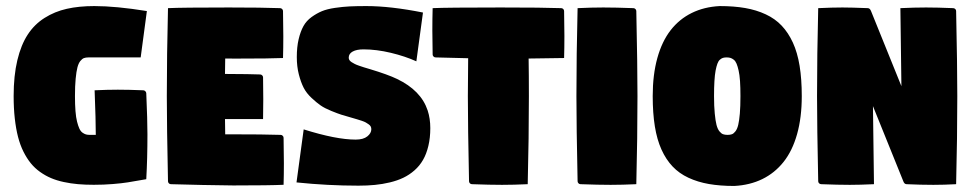

<svg xmlns="http://www.w3.org/2000/svg" viewBox="-20 -613 3231 639"><path d="M25.4 -293.2Q25.4 -361.1 37.7 -412.5Q50 -463.9 72.3 -497.9Q94.5 -532 128.3 -553.3Q162.1 -574.7 202.4 -583.7Q242.7 -592.8 293.9 -592.8Q365.5 -592.8 468.8 -576.2L448.2 -421.9H274.4Q265.6 -421.9 259.5 -419.7Q253.4 -417.5 247.3 -409.9Q241.2 -402.3 237.7 -388.7Q234.1 -375 231.8 -351.1Q229.5 -327.1 229.5 -293.2Q229.5 -264.9 231.2 -243.3Q232.9 -221.7 236.5 -207.9Q240 -194.1 244.1 -185.1Q248.3 -176 254.4 -171.6Q260.5 -167.2 266.1 -165.6Q271.7 -164.1 279.3 -164.1H298.8Q298.8 -211.9 294.9 -312.5Q337.9 -314.5 372.1 -314.5Q408.2 -314.5 457 -312.5Q460.9 -312.3 463.7 -309.4Q466.6 -306.6 466.8 -302.7Q470.7 -212.4 470.7 -166Q470.7 -85.7 466.8 -16.6Q425.3 -9.3 405.3 -6.1Q385.3 -2.9 355.5 -0.5Q325.7 2 292 2Q263.4 2 239.5 -0.1Q215.6 -2.2 192.3 -7.2Q168.9 -12.2 149.9 -20.3Q130.9 -28.3 113.4 -40.8Q95.9 -53.2 82.5 -69.7Q69.1 -86.2 58.1 -108.2Q47.1 -130.1 40 -157.5Q33 -184.8 29.2 -218.9Q25.4 -252.9 25.4 -293.2Z M535.2 -293Q535.2 -429.7 539.1 -585.9Q585.4 -588.1 741.7 -588.1Q852.3 -588.1 912.1 -585.9Q916 -585.9 918.9 -583Q921.9 -580.1 921.9 -576.2Q922.9 -516.6 922.9 -491.7Q922.9 -453.4 921.9 -419.9Q880.6 -418 766.6 -418Q746.1 -418 729.5 -418.2Q729 -384.5 728.8 -366.9Q816.2 -366.5 845.7 -365.2Q849.6 -365.2 852.5 -362.3Q855.5 -359.4 855.5 -355.5Q856.2 -315.4 856.2 -282Q856.2 -252 855.5 -216.8H728.8Q729 -199.7 729.5 -166H741.2Q860.8 -166 914.1 -164.1Q918 -164.1 920.9 -161.1Q923.8 -158.2 923.8 -154.3Q924.8 -94.7 924.8 -69.8Q924.8 -31.5 923.8 2Q877.4 4.2 756.3 4.2Q732.2 4.2 653.4 2.6Q574.7 1 548.8 0Q544.9 0 542 -2.9Q539.1 -5.9 539.1 -9.8Q535.2 -193.4 535.2 -293Z M966.8 -5.9 990.7 -182.4Q1098.6 -148.4 1163.8 -148.4Q1189.2 -148.4 1202.5 -159.1Q1215.8 -169.7 1215.8 -182.9Q1215.8 -187.7 1213.9 -191.8Q1211.9 -195.8 1206.9 -199.3Q1201.9 -202.9 1197.4 -205.4Q1192.9 -208 1183.7 -211.1Q1174.6 -214.1 1168.5 -215.9Q1162.4 -217.8 1150.4 -221.2Q1128.7 -227.3 1116.6 -231.1Q1104.5 -234.9 1082.4 -243.9Q1060.3 -252.9 1047.1 -262.1Q1033.9 -271.2 1017 -287Q1000 -302.7 990.6 -321Q981.2 -339.4 974.5 -365.6Q967.8 -391.8 967.8 -423.1Q967.8 -456.5 973.9 -482.4Q980 -508.3 989.9 -526.1Q999.8 -543.9 1017.1 -556.4Q1034.4 -568.8 1051.6 -575.9Q1068.8 -583 1095.1 -586.8Q1121.3 -590.6 1143.9 -591.7Q1166.5 -592.8 1199.2 -592.8Q1279.5 -592.8 1387.7 -571.3L1365.7 -408.9Q1328.4 -425.8 1280.5 -437.3Q1232.7 -448.7 1189.7 -448.7Q1167 -448.7 1153.8 -441.5Q1140.6 -434.3 1140.6 -421.1Q1140.6 -417 1142.7 -413.3Q1144.8 -409.7 1150.1 -406.2Q1155.5 -402.8 1160.4 -400.3Q1165.3 -397.7 1175 -394.3Q1184.8 -390.9 1191.3 -388.9Q1197.8 -387 1210.7 -383.1Q1270.8 -365 1301.3 -350.3Q1381.3 -312 1403.3 -245.4Q1412.1 -218.5 1412.1 -186.8Q1412.1 -154.1 1405.6 -127.2Q1399.2 -100.3 1387.8 -80.7Q1376.5 -61 1359.4 -46Q1342.3 -31 1322.5 -21.5Q1302.7 -12 1277.8 -6Q1252.9 0 1227.7 2.4Q1202.4 4.9 1172.9 4.9Q1070.6 4.9 966.8 -5.9Z M1418.9 -511.7Q1418.9 -551 1419.9 -585.9Q1466.6 -588.1 1646 -588.1Q1787.8 -588.1 1847.7 -585.9Q1851.6 -585.9 1854.5 -583Q1857.4 -580.1 1857.4 -576.2Q1858.4 -521 1858.4 -493.2Q1858.4 -453.4 1857.4 -419.9Q1841.6 -419.2 1739.3 -418.2Q1740.2 -365.5 1740.2 -293Q1740.2 -156.2 1736.3 0Q1689.9 2.2 1650.9 2.2Q1610.6 2.2 1550.8 0Q1546.9 0 1543.9 -2.9Q1541 -5.9 1541 -9.8Q1537.1 -193.4 1537.1 -293Q1537.1 -338.1 1538.1 -419.2Q1481.9 -420.4 1429.7 -421.9Q1425.8 -421.9 1422.9 -424.8Q1419.9 -427.7 1419.9 -431.6Q1418.9 -487.8 1418.9 -511.7Z M1898.4 -293Q1898.4 -429.7 1902.3 -585.9Q1948.7 -588.1 1987.8 -588.1Q2028.1 -588.1 2087.9 -585.9Q2091.8 -585.9 2094.7 -583Q2097.7 -580.1 2097.7 -576.2Q2101.6 -392.6 2101.6 -293Q2101.6 -156.2 2097.7 0Q2051.3 2.2 2012.2 2.2Q1971.9 2.2 1912.1 0Q1908.2 0 1905.3 -2.9Q1902.3 -5.9 1902.3 -9.8Q1898.4 -193.4 1898.4 -293Z M2152.3 -293.2Q2152.3 -364.3 2167.7 -419.8Q2183.1 -475.3 2212 -512.5Q2241 -549.6 2282.1 -569.8Q2323.2 -590.1 2375 -592.8Q2422.6 -592.8 2460 -586.3Q2497.3 -579.8 2528.4 -565.3Q2559.6 -550.8 2581.5 -527.6Q2603.5 -504.4 2618.8 -471.2Q2634 -438 2641.2 -393.8Q2648.4 -349.6 2648.4 -293.2Q2648.4 -222.2 2632.8 -166.6Q2617.2 -111.1 2587.8 -74.1Q2558.3 -37.1 2517.1 -17Q2475.8 3.2 2423.8 5.9Q2376.5 5.9 2339.2 -0.6Q2302 -7.1 2271.1 -21.5Q2240.2 -35.9 2218.4 -59Q2196.5 -82 2181.5 -115.2Q2166.5 -148.4 2159.4 -192.5Q2152.3 -236.6 2152.3 -293.2ZM2356.4 -293.2Q2356.4 -259 2358.8 -235.1Q2361.1 -211.2 2364.6 -197.4Q2368.2 -183.6 2374.3 -176Q2380.4 -168.5 2386.5 -166.3Q2392.6 -164.1 2401.4 -164.1Q2410.2 -164.1 2416 -166.3Q2421.9 -168.5 2427.7 -176Q2433.6 -183.6 2436.9 -197.4Q2440.2 -211.2 2442.3 -235.1Q2444.3 -259 2444.3 -293.2Q2444.3 -321.5 2442.9 -342.9Q2441.4 -364.3 2438.2 -378.2Q2435.1 -392.1 2431.4 -401Q2427.7 -409.9 2422 -414.3Q2416.3 -418.7 2411 -420.3Q2405.8 -421.9 2398.4 -421.9Q2391.1 -421.9 2386.1 -420.4Q2381.1 -418.9 2376 -414.4Q2370.8 -409.9 2367.6 -401Q2364.3 -392.1 2361.6 -378.1Q2358.9 -364 2357.7 -342.9Q2356.4 -321.8 2356.4 -293.2Z M2699.2 -293Q2699.2 -429.7 2703.1 -585.9Q2749.5 -588.1 2783.7 -588.1Q2812.7 -588.1 2868.2 -585.9Q2875.2 -585.7 2878.9 -576.2L2980 -326.2L2976.6 -585.9Q3023.2 -588.1 3062 -588.1Q3100.1 -588.1 3152.3 -585.9Q3156.5 -585.7 3159.3 -582.9Q3162.1 -580.1 3162.1 -576.2Q3166 -392.6 3166 -293Q3166 -156.2 3162.1 0Q3121.6 2.2 3086.4 2.2Q3044.7 2.2 2997.1 0Q2989.7 -0.2 2986.3 -9.8L2885.3 -259.8L2888.7 0Q2842.3 2.2 2808.1 2.2Q2769.5 2.2 2712.9 0Q2708.7 -0.2 2705.9 -3.1Q2703.1 -5.9 2703.1 -9.8Q2699.2 -193.4 2699.2 -293Z"/></svg>

Font: Digitalt
Style: Medium
Weight: 500
Designer: gluk
Foundry: gluk
Version: Version 0.60